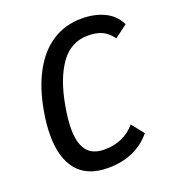

<svg xmlns="http://www.w3.org/2000/svg" viewBox="-136 -841 880 966"><g transform="rotate(-20 304.0 -358.0)"><path d="M60 -235.5Q60 -293.5 72 -361.5Q92.5 -478.5 137.8 -562Q183 -645.5 251.5 -690Q320 -734.5 409.5 -734.5Q477.5 -734.5 530 -709.5Q582.5 -684.5 608 -632L540 -581Q512 -618 481.5 -630.5Q451 -643 409.5 -643Q318 -643 262.2 -564.8Q206.5 -486.5 182.5 -350Q170 -280.5 170 -229.5Q170 -154.5 199.2 -115Q228.5 -75.5 294 -75.5Q397 -75.5 459.5 -149L511.5 -83.5Q427.5 18 279.5 18Q169.5 18 114.8 -47.5Q60 -113 60 -235.5Z"/></g></svg>

Font: JuliaMono MediumItalic
Style: Regular
Weight: 500
Italic angle: -9°
Monospace: yes
Designer: cormullion
Foundry: corm
Version: Version 0.049; ttfautohint (v1.8.4)